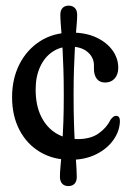

<svg xmlns="http://www.w3.org/2000/svg" viewBox="-20 -553 457 671"><path d="M237.2 -220.4Q237.2 -167.8 238.4 -127.5Q239.5 -87.3 241.3 -56.8Q243 -26.4 244.7 -3.8Q246.3 18.7 247.3 35.6Q248.3 52.4 248.3 65.7Q248.3 80.8 240.5 89.1Q232.7 97.3 218.9 97.3Q205.1 97.3 197.3 88.9Q189.5 80.5 189.5 64.5Q189.5 51.5 190.9 34.8Q192.3 18.1 194.3 -4.4Q196.2 -27 198.2 -57.2Q200.1 -87.4 201.5 -127.7Q202.9 -168.1 202.9 -220.4Q202.9 -271.5 201.6 -311Q200.3 -350.5 198.7 -380.5Q197 -410.5 195.1 -432.9Q193.2 -455.3 192.1 -472Q190.9 -488.7 190.9 -501.7Q190.9 -517.1 198.7 -525.2Q206.5 -533.3 220 -533.3Q233.2 -533.3 241.5 -525.2Q249.7 -517.1 249.7 -500.8Q249.7 -488.1 248.3 -471.6Q246.9 -455 245.1 -432.8Q243.3 -410.5 241.5 -380.6Q239.7 -350.7 238.5 -311.1Q237.2 -271.5 237.2 -220.4ZM393.3 -316.1Q393.3 -292.7 380.7 -278.6Q368 -264.6 347.5 -264.6Q328.4 -264.6 318.3 -277.6Q308.3 -290.7 308.3 -312.2V-324.6Q308.3 -352.6 286 -371.4Q263.8 -390.2 225.1 -390.2Q189.9 -390.2 162.7 -371.5Q135.5 -352.9 120.1 -319.2Q104.6 -285.4 104.6 -240.1Q104.6 -184.6 123.8 -145.9Q143 -107.1 176.3 -87Q209.5 -66.9 251.5 -66.9Q296.9 -66.9 325 -86.9Q353 -106.8 366 -134.3Q372.2 -142.2 376.5 -145.2Q380.7 -148.2 386 -148.2Q392.7 -148.2 396.1 -143Q399.4 -137.8 399.1 -129Q397.9 -94 375.9 -63.3Q353.9 -32.5 315.4 -13.5Q276.8 5.5 226.2 5.5Q165.7 5.5 119.7 -22Q73.6 -49.6 47.9 -99Q22.2 -148.4 22.2 -213.5Q22.2 -277.2 47.8 -328.2Q73.5 -379.2 120.3 -409.2Q167.1 -439.1 230.1 -439.1Q280 -439.1 316.6 -422.1Q353.1 -405 373.2 -377Q393.3 -349 393.3 -316.1Z"/></svg>

Font: Fraunces 144pt S100 Black
Style: Regular
Weight: 900
Version: Version 1.000